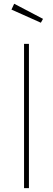

<svg xmlns="http://www.w3.org/2000/svg" viewBox="-20 -978 275 998"><path d="M130.4 0H105V-750H130.4ZM203.6 -879.9 192.4 -859.9 39.6 -928.2 53.7 -958.5Z"/></svg>

Font: Spartan MB Thin
Style: Regular
Weight: 100
Designer: Matt Bailey, Mirko Velimirovic
Foundry: Matt Bailey
Version: Version 1.005